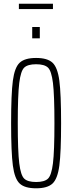

<svg xmlns="http://www.w3.org/2000/svg" viewBox="-20 -1009 390 1037"><path d="M40 -344Q40 -502 49.5 -573.5Q59 -645 86.5 -670.5Q114 -696 175 -696Q236 -696 263.5 -670.5Q291 -645 300.5 -573.5Q310 -502 310 -344Q310 -186 300.5 -114.5Q291 -43 263.5 -17.5Q236 8 175 8Q114 8 86.5 -17.5Q59 -43 49.5 -114.5Q40 -186 40 -344ZM274 -344Q274 -496 266 -561Q258 -626 239 -644Q220 -662 175 -662Q130 -662 111 -644Q92 -626 84 -561Q76 -496 76 -344Q76 -192 84 -127Q92 -62 111 -44Q130 -26 175 -26Q220 -26 239 -44Q258 -62 266 -127Q274 -192 274 -344ZM154 -802V-863H195V-802ZM82 -960V-989H266V-960Z"/></svg>

Font: Saira Ultra Condensed Thin
Style: Regular
Weight: 100
Width: 1
Designer: Hector Gatti with collaboration of the Omnibus-Type team
Foundry: Omnibus-Type
Version: Version 1.001; ttfautohint (v1.8)